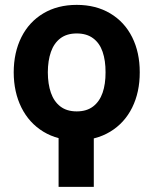

<svg xmlns="http://www.w3.org/2000/svg" viewBox="-20 -557 631 776"><path d="M359.1 198.3H216.8V-20.5H359.1ZM35.4 -264.8Q35.6 -345 66.5 -406.8Q97.5 -468.5 155.1 -502.9Q212.8 -537.3 290.1 -537.3Q367.5 -537.3 425.4 -502.9Q483.2 -468.5 514.1 -406.8Q545 -345 544.8 -264.8Q545 -184.4 514.1 -122Q483.2 -59.7 425.3 -24.7Q367.3 10.3 290.1 10.3Q213 10.3 155.4 -24.7Q97.9 -59.7 66.7 -122Q35.6 -184.4 35.4 -264.8ZM406.6 -264.8Q406.8 -312.4 394.7 -347.6Q382.7 -382.7 356.5 -402.2Q330.4 -421.8 290.1 -421.8Q249.9 -421.8 224 -402.1Q198.1 -382.3 185.8 -347.2Q173.5 -312.1 173.3 -264.8Q173.5 -217.1 185.8 -181.9Q198.1 -146.6 224 -126.7Q249.9 -106.8 290.1 -106.8Q330.4 -106.8 356.3 -126.7Q382.3 -146.6 394.6 -181.9Q406.8 -217.1 406.6 -264.8Z"/></svg>

Font: Pretendard Variable
Style: Regular
Weight: 400
Designer: Base glyphs from Inter by Rasmus Andersson; Hangul glyphs from Noto Sans CJK(Source Han Sans) by Jang Soo-young and Kang
Foundry: Kil Hyung-jin
Version: Version 1.100;FEAKit 1.0